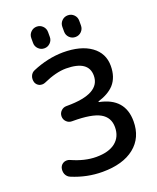

<svg xmlns="http://www.w3.org/2000/svg" viewBox="-170 -1061 935 1147"><g transform="rotate(-20 297.5 -487.0)"><path d="M275.4 -108.4Q355.5 -108.4 397.9 -142.6Q440.4 -176.8 440.4 -238.3Q440.4 -299.8 388.7 -329.1Q336.9 -358.4 215.8 -358.4H210.9Q190.4 -358.4 176.3 -372.6Q162.1 -386.7 162.1 -406.7Q162.1 -426.8 176.3 -440.9Q190.4 -455.1 210.9 -455.1H215.8Q426.8 -455.1 426.8 -570.3Q426.8 -666 285.2 -667Q220.7 -667 138.7 -629.9Q129.9 -626 120.1 -626Q111.3 -626 102.5 -628.9Q85 -636.7 78.1 -654.3Q75.2 -664.1 75.2 -673.8Q75.2 -684.6 79.1 -694.3Q86.9 -713.9 106.4 -721.7Q203.1 -762.7 299.8 -763.7Q413.1 -763.7 477.5 -717.3Q542 -670.9 542 -590.8Q542 -518.6 502.9 -474.6Q467.8 -436.5 401.4 -416Q399.4 -415 399.4 -413.6Q399.4 -412.1 401.4 -411.1Q556.6 -379.9 556.6 -233.4Q556.6 -128.9 483.4 -70.3Q410.2 -11.7 280.3 -11.7Q181.6 -11.7 87.9 -50.8Q68.4 -58.6 59.6 -79.1Q55.7 -89.8 55.7 -100.6Q55.7 -110.4 58.6 -120.1Q65.4 -138.7 84 -146.5Q92.8 -149.4 101.6 -149.4Q111.3 -149.4 120.1 -145.5Q202.1 -108.4 275.4 -108.4ZM152.3 -877V-908.2Q152.3 -930.7 168 -946.3Q183.6 -961.9 205.6 -961.9Q227.5 -961.9 243.2 -946.3Q258.8 -930.7 258.8 -908.2V-877Q258.8 -855.5 243.2 -839.8Q227.5 -824.2 205.6 -824.2Q183.6 -824.2 168 -839.8Q152.3 -855.5 152.3 -877ZM349.6 -877.9V-908.2Q349.6 -930.7 365.2 -946.3Q380.9 -961.9 403.3 -961.9Q425.8 -961.9 441.4 -946.3Q457 -930.7 457 -908.2V-877.9Q457 -855.5 441.4 -839.8Q425.8 -824.2 403.3 -824.2Q380.9 -824.2 365.2 -839.8Q349.6 -855.5 349.6 -877.9Z"/></g></svg>

Font: Gen Jyuu GothicX Medium
Style: Regular
Weight: 500
Designer: Ryoko NISHIZUKA (kana &amp; ideographs); Paul D. Hunt (Latin, Greek &amp; Cyrillic); Wenlong ZHANG (bopomofo); Sandoll C
Version: Version 1.058.20140828